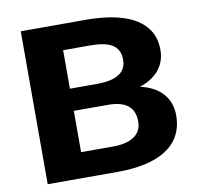

<svg xmlns="http://www.w3.org/2000/svg" viewBox="-79 -795 923 879"><g transform="rotate(-10 382.5 -355.5)"><path d="M707 -209C707 -295 650 -348 566 -366C636 -388 688 -438 688 -516C688 -549 681 -578 667 -602C621 -680 514 -711 372 -711H73V0H399C582 0 707 -62 707 -209ZM531 -210C531 -147 476 -118 399 -118H249V-310H407C490 -310 531 -278 531 -210ZM512 -501C512 -438 459 -414 379 -413H249V-592H372C460 -592 512 -571 512 -501Z"/></g></svg>

Font: Asimov
Style: XWid
Weight: 500
Designer: Google
Version: Version 2.000980; 2014